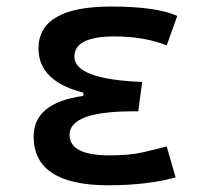

<svg xmlns="http://www.w3.org/2000/svg" viewBox="-20 -547 626 577"><path d="M305.7 9.8Q81.1 9.8 81.1 -136.7Q81.1 -238.3 230.5 -258.8V-268.6Q95.7 -302.7 95.7 -401.4Q95.7 -527.3 313.5 -527.3Q451.7 -527.3 512.7 -499L481 -410.6Q413.6 -437.5 324.2 -437.5Q203.6 -437.5 203.6 -377Q203.6 -308.6 407.2 -300.8L395.5 -212.4H379.9Q189 -212.4 189 -141.6Q189 -80.1 309.6 -80.1Q370.1 -80.1 409.9 -89.4Q449.7 -98.6 481 -106.9L507.8 -13.7Q468.8 -2.9 417.7 3.4Q366.7 9.8 305.7 9.8Z"/></svg>

Font: Cascadia Mono PL
Style: Regular
Weight: 400
Monospace: yes
Designer: Aaron Bell
Foundry: Saja Typeworks
Version: Version 2404.023; ttfautohint (v1.8.4)